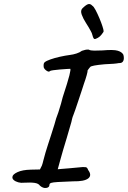

<svg xmlns="http://www.w3.org/2000/svg" viewBox="-20 -901 646 971"><path d="M182 38Q175 27 155.5 24Q136 21 101 23Q87 25 72.5 21Q58 17 49.5 9.5Q41 2 43 -7Q44 -19 68.5 -30.5Q93 -42 136 -43L182 -44L192 -64Q196 -75 199.5 -90.5Q203 -106 210 -129Q214 -143 222 -167.5Q230 -192 239 -220Q248 -248 255 -270.5Q262 -293 264 -302Q268 -311 275 -332.5Q282 -354 288.5 -376.5Q295 -399 297 -409Q323 -488 331 -520Q339 -552 335 -553Q331 -553 315.5 -552Q300 -551 282 -549.5Q264 -548 250 -546Q236 -544 233 -542Q228 -535 216 -543Q204 -551 201 -561Q200 -570 201 -577Q202 -584 207 -587Q214 -593 235 -600.5Q256 -608 283 -614Q310 -620 333 -623Q350 -625 367 -630.5Q384 -636 394 -644Q403 -647 411.5 -649Q420 -651 429 -650Q437 -645 456.5 -645Q476 -645 498 -646Q554 -651 575.5 -644.5Q597 -638 604 -624Q609 -605 603.5 -593Q598 -581 581 -582Q572 -580 553.5 -578.5Q535 -577 509 -576Q441 -570 436 -562Q432 -558 429.5 -554Q427 -550 423 -545Q424 -541 418.5 -521Q413 -501 405 -479Q401 -466 393 -442Q385 -418 376.5 -392.5Q368 -367 361 -346.5Q354 -326 351 -319Q347 -310 344.5 -299.5Q342 -289 341 -284Q327 -235 317 -201.5Q307 -168 299.5 -143.5Q292 -119 286 -96Q280 -73 272 -45Q272 -45 288.5 -46.5Q305 -48 331 -50Q378 -55 396 -56Q414 -57 418.5 -53.5Q423 -50 426 -41Q446 -14 426 1.5Q406 17 350 16Q298 18 272.5 19.5Q247 21 238.5 24Q230 27 230 34Q230 47 214 49.5Q198 52 182 38ZM467 -706Q458 -701 454 -706.5Q450 -712 447.5 -723Q445 -734 439 -744Q429 -763 415 -784.5Q401 -806 393.5 -826.5Q386 -847 396 -858Q415 -877 426 -880Q437 -883 447 -872Q454 -868 463.5 -850Q473 -832 482.5 -809.5Q492 -787 498 -768.5Q504 -750 504 -744Q505 -740 493 -725.5Q481 -711 467 -706Z"/></svg>

Font: Caveat SemiBold
Style: Regular
Weight: 600
Designer: Pablo Impallari
Foundry: Pablo Impallari
Version: Version 2.000